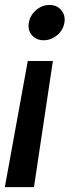

<svg xmlns="http://www.w3.org/2000/svg" viewBox="-21 -561 307 773"><path d="M-1.5 192.4 90.8 -315.4H191.9L115.7 192.4ZM154.8 -398.9Q125 -398.9 107.4 -419.4Q89.8 -439.9 95.2 -469.7Q100.1 -499.5 124.3 -520.3Q148.4 -541 178.2 -541Q208 -541 225.6 -520.3Q243.2 -499.5 238.3 -469.7Q233.4 -439.9 209 -419.4Q184.6 -398.9 154.8 -398.9Z"/></svg>

Font: Inter 24pt Medium
Style: Italic
Weight: 500
Italic angle: -9.3988°
Designer: Rasmus Andersson
Foundry: rsms
Version: Version 4.001;git-66647c0bb